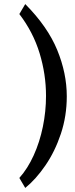

<svg xmlns="http://www.w3.org/2000/svg" viewBox="-20 -801 370 943"><path d="M104 122 75 73Q116 27 145.5 -38Q175 -103 190.5 -178.5Q206 -254 206 -330Q206 -436 174.5 -539.5Q143 -643 75 -732L104 -781Q214 -670 261 -555.5Q308 -441 308 -328Q308 -231 279 -144Q250 -57 203 11.5Q156 80 104 122Z"/></svg>

Font: Narnoor
Style: Bold
Weight: 700
Designer: S. Sridhar Murthy
Foundry: SIL International
Version: Version 3.000